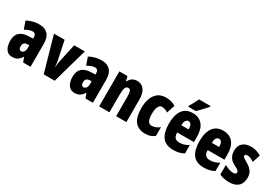

<svg xmlns="http://www.w3.org/2000/svg" viewBox="33 -1692 3734 2627"><g transform="rotate(30 1900.5 -378.0)"><path d="M266 -563Q349 -563 397 -513.5Q445 -464 445 -363V0H328L301 -73H298Q271 -31 239.5 -10.5Q208 10 156 10Q109 10 80 -16Q51 -42 38 -83Q25 -124 25 -169Q25 -258 72.5 -301.5Q120 -345 211 -349L283 -352V-366Q283 -434 230 -434Q183 -434 111 -393L69 -513Q110 -537 159.5 -550Q209 -563 266 -563ZM253 -245Q187 -242 187 -176Q187 -119 226 -119Q250 -119 266.5 -141Q283 -163 283 -198V-247Z M653 0 496 -553H664L720 -284Q726 -256 730.5 -228.5Q735 -201 736 -170H740Q741 -196 745 -224Q749 -252 756 -283L815 -553H983L827 0Z M1251 -563Q1334 -563 1382 -513.5Q1430 -464 1430 -363V0H1313L1286 -73H1283Q1256 -31 1224.5 -10.5Q1193 10 1141 10Q1094 10 1065 -16Q1036 -42 1023 -83Q1010 -124 1010 -169Q1010 -258 1057.5 -301.5Q1105 -345 1196 -349L1268 -352V-366Q1268 -434 1215 -434Q1168 -434 1096 -393L1054 -513Q1095 -537 1144.5 -550Q1194 -563 1251 -563ZM1238 -245Q1172 -242 1172 -176Q1172 -119 1211 -119Q1235 -119 1251.5 -141Q1268 -163 1268 -198V-247Z M1807 -563Q1879 -563 1919 -510Q1959 -457 1959 -360V0H1797V-308Q1797 -363 1788 -391Q1779 -419 1749 -419Q1715 -419 1703 -383Q1691 -347 1691 -253V0H1529V-553H1656L1674 -485H1683Q1721 -563 1807 -563Z M2262 10Q2150 10 2095 -58.5Q2040 -127 2040 -274Q2040 -355 2063.5 -420.5Q2087 -486 2136.5 -524.5Q2186 -563 2265 -563Q2311 -563 2348 -552.5Q2385 -542 2418 -521L2375 -392Q2326 -425 2276 -425Q2243 -425 2223.5 -386Q2204 -347 2204 -274Q2204 -128 2280 -128Q2343 -128 2404 -177V-39Q2345 10 2262 10Z M2687 -562Q2786 -562 2841 -497Q2896 -432 2896 -310V-225H2632Q2632 -170 2655 -144.5Q2678 -119 2726 -119Q2764 -119 2797 -129Q2830 -139 2868 -162V-30Q2832 -9 2791 0.5Q2750 10 2702 10Q2582 10 2527.5 -63Q2473 -136 2473 -274Q2473 -413 2527 -487.5Q2581 -562 2687 -562ZM2691 -437Q2666 -437 2649 -415Q2632 -393 2632 -339H2746Q2746 -392 2731 -414.5Q2716 -437 2691 -437ZM2847 -756Q2833 -739 2809.5 -712.5Q2786 -686 2758.5 -658Q2731 -630 2706 -606H2587V-620Q2611 -660 2630 -696.5Q2649 -733 2665 -766H2847Z M3169 -562Q3268 -562 3323 -497Q3378 -432 3378 -310V-225H3114Q3114 -170 3137 -144.5Q3160 -119 3208 -119Q3246 -119 3279 -129Q3312 -139 3350 -162V-30Q3314 -9 3273 0.5Q3232 10 3184 10Q3064 10 3009.5 -63Q2955 -136 2955 -274Q2955 -413 3009 -487.5Q3063 -562 3169 -562ZM3173 -437Q3148 -437 3131 -415Q3114 -393 3114 -339H3228Q3228 -392 3213 -414.5Q3198 -437 3173 -437Z M3777 -170Q3777 -81 3727 -35.5Q3677 10 3588 10Q3548 10 3508.5 3Q3469 -4 3431 -21V-174Q3461 -156 3497.5 -142.5Q3534 -129 3571 -129Q3616 -129 3616 -161Q3616 -170 3611.5 -179Q3607 -188 3589.5 -200Q3572 -212 3533 -231Q3430 -283 3430 -400Q3430 -477 3477 -520Q3524 -563 3610 -563Q3653 -563 3691 -551Q3729 -539 3769 -516L3729 -393Q3704 -410 3676.5 -422Q3649 -434 3620 -434Q3586 -434 3586 -408Q3586 -399 3590.5 -392Q3595 -385 3612 -374Q3629 -363 3664 -342Q3714 -314 3745.5 -274Q3777 -234 3777 -170Z"/></g></svg>

Font: Noto Sans Kannada ExtraCondensed Black
Style: Regular
Weight: 900
Width: 2
Designer: Jelle Bosma - Monotype Design Team
Foundry: Monotype Imaging Inc.
Version: Version 2.005; ttfautohint (v1.8.4.7-5d5b)